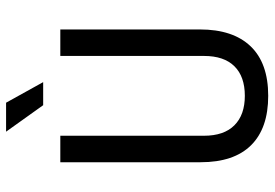

<svg xmlns="http://www.w3.org/2000/svg" viewBox="-152 -716 881 616"><g transform="rotate(-90 288.0 -408.5)"><path d="M501 -207Q501 -101 447 -44.5Q393 12 288 12Q184 12 129.5 -43Q75 -98 75 -205V-655H160V-194Q160 -130 193.5 -96.5Q227 -63 288 -63Q350 -63 383 -96.5Q416 -130 416 -194V-655H501ZM266 -829 332 -710H258L173 -829Z"/></g></svg>

Font: Ropa Sans
Style: Regular
Weight: 400
Designer: Botio Nikoltchev
Foundry: Botio Nikoltchev
Version: Version 1.100